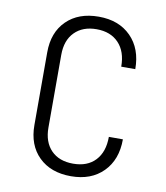

<svg xmlns="http://www.w3.org/2000/svg" viewBox="-84 -810 767 889"><g transform="rotate(10 300.0 -365.0)"><path d="M309 10Q214 10 158 -45Q102 -100 102 -194V-536Q102 -630 158 -685Q214 -740 309 -740Q404 -740 460.5 -683Q517 -626 517 -530H451Q451 -601 413 -641Q375 -681 309 -681Q244 -681 206 -642.5Q168 -604 168 -536V-194Q168 -126 205.5 -87.5Q243 -49 309 -49Q376 -49 413.5 -89Q451 -129 451 -200H517Q517 -104 460.5 -47Q404 10 309 10Z"/></g></svg>

Font: JetBrains Mono NL ExtraLight
Style: Regular
Weight: 200
Designer: Philipp Nurullin, Konstantin Bulenkov
Foundry: JetBrains
Version: Version 2.304; ttfautohint (v1.8.4.7-5d5b)